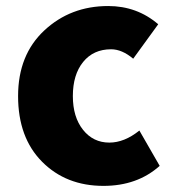

<svg xmlns="http://www.w3.org/2000/svg" viewBox="-20 -603 576 637"><path d="M323.2 13.7Q199.2 13.7 119.6 -66.4Q40 -146.5 40 -284.2Q40 -420.9 127 -502Q213.9 -583 338.9 -583Q434.6 -583 504.9 -522.5L421.9 -408.2Q384.8 -439.5 348.6 -439.5Q290 -439.5 255.9 -397.5Q221.7 -355.5 221.7 -284.2Q221.7 -214.8 255.4 -172.4Q289.1 -129.9 342.8 -129.9Q392.6 -129.9 442.4 -169.9L509.8 -52.7Q435.5 13.7 323.2 13.7Z"/></svg>

Font: Gen Shin Gothic Heavy
Style: Bold
Weight: 900
Designer: [Source Han Sans]
Ryoko NISHIZUKA  (kana & ideographs); Paul D. Hunt (Latin, Greek & Cyrillic); Wenlong ZHANG  (bopomofo
Version: Version 1.002.20150607